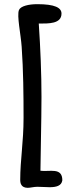

<svg xmlns="http://www.w3.org/2000/svg" viewBox="-20 -680 341 921"><path d="M112 221C126 221 142 216 159 216C179 216 200 218 218 218C249 218 275 212 279 185C279 121 218 145 174 139C174 87 179 -102 179 -215C179 -326 174 -449 166 -567C213 -567 275 -565 275 -615C275 -643 243 -660 159 -660C118 -660 79 -651 71 -632C60 -605 80 -515 84 -455C92 -342 93 -223 93 -114C93 0 77 89 77 182C77 199 81 220 112 221Z"/></svg>

Font: Itim
Style: Regular
Weight: 400
Designer: CadsonDemak Team
Foundry: Pablo Impallari
Version: Version 1.002;PS 001.002;hotconv 1.0.88;makeotf.lib2.5.64775